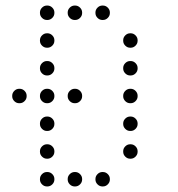

<svg xmlns="http://www.w3.org/2000/svg" viewBox="-20 -696 640 692"><path d="M149 -676Q139 -676 131.5 -668.5Q124 -661 124 -651V-649Q124 -639 131.5 -631.5Q139 -624 149 -624H151Q161 -624 168.5 -631.5Q176 -639 176 -649V-651Q176 -661 168.5 -668.5Q161 -676 151 -676ZM249 -676Q239 -676 231.5 -668.5Q224 -661 224 -651V-649Q224 -639 231.5 -631.5Q239 -624 249 -624H251Q261 -624 268.5 -631.5Q276 -639 276 -649V-651Q276 -661 268.5 -668.5Q261 -676 251 -676ZM349 -676Q339 -676 331.5 -668.5Q324 -661 324 -651V-649Q324 -639 331.5 -631.5Q339 -624 349 -624H351Q361 -624 368.5 -631.5Q376 -639 376 -649V-651Q376 -661 368.5 -668.5Q361 -676 351 -676ZM149 -576Q139 -576 131.5 -568.5Q124 -561 124 -551V-549Q124 -539 131.5 -531.5Q139 -524 149 -524H151Q161 -524 168.5 -531.5Q176 -539 176 -549V-551Q176 -561 168.5 -568.5Q161 -576 151 -576ZM449 -576Q439 -576 431.5 -568.5Q424 -561 424 -551V-549Q424 -539 431.5 -531.5Q439 -524 449 -524H451Q461 -524 468.5 -531.5Q476 -539 476 -549V-551Q476 -561 468.5 -568.5Q461 -576 451 -576ZM149 -476Q139 -476 131.5 -468.5Q124 -461 124 -451V-449Q124 -439 131.5 -431.5Q139 -424 149 -424H151Q161 -424 168.5 -431.5Q176 -439 176 -449V-451Q176 -461 168.5 -468.5Q161 -476 151 -476ZM449 -476Q439 -476 431.5 -468.5Q424 -461 424 -451V-449Q424 -439 431.5 -431.5Q439 -424 449 -424H451Q461 -424 468.5 -431.5Q476 -439 476 -449V-451Q476 -461 468.5 -468.5Q461 -476 451 -476ZM49 -376Q39 -376 31.5 -368.5Q24 -361 24 -351V-349Q24 -339 31.5 -331.5Q39 -324 49 -324H51Q61 -324 68.5 -331.5Q76 -339 76 -349V-351Q76 -361 68.5 -368.5Q61 -376 51 -376ZM149 -376Q139 -376 131.5 -368.5Q124 -361 124 -351V-349Q124 -339 131.5 -331.5Q139 -324 149 -324H151Q161 -324 168.5 -331.5Q176 -339 176 -349V-351Q176 -361 168.5 -368.5Q161 -376 151 -376ZM249 -376Q239 -376 231.5 -368.5Q224 -361 224 -351V-349Q224 -339 231.5 -331.5Q239 -324 249 -324H251Q261 -324 268.5 -331.5Q276 -339 276 -349V-351Q276 -361 268.5 -368.5Q261 -376 251 -376ZM449 -376Q439 -376 431.5 -368.5Q424 -361 424 -351V-349Q424 -339 431.5 -331.5Q439 -324 449 -324H451Q461 -324 468.5 -331.5Q476 -339 476 -349V-351Q476 -361 468.5 -368.5Q461 -376 451 -376ZM149 -276Q139 -276 131.5 -268.5Q124 -261 124 -251V-249Q124 -239 131.5 -231.5Q139 -224 149 -224H151Q161 -224 168.5 -231.5Q176 -239 176 -249V-251Q176 -261 168.5 -268.5Q161 -276 151 -276ZM449 -276Q439 -276 431.5 -268.5Q424 -261 424 -251V-249Q424 -239 431.5 -231.5Q439 -224 449 -224H451Q461 -224 468.5 -231.5Q476 -239 476 -249V-251Q476 -261 468.5 -268.5Q461 -276 451 -276ZM149 -176Q139 -176 131.5 -168.5Q124 -161 124 -151V-149Q124 -139 131.5 -131.5Q139 -124 149 -124H151Q161 -124 168.5 -131.5Q176 -139 176 -149V-151Q176 -161 168.5 -168.5Q161 -176 151 -176ZM449 -176Q439 -176 431.5 -168.5Q424 -161 424 -151V-149Q424 -139 431.5 -131.5Q439 -124 449 -124H451Q461 -124 468.5 -131.5Q476 -139 476 -149V-151Q476 -161 468.5 -168.5Q461 -176 451 -176ZM149 -76Q139 -76 131.5 -68.5Q124 -61 124 -51V-49Q124 -39 131.5 -31.5Q139 -24 149 -24H151Q161 -24 168.5 -31.5Q176 -39 176 -49V-51Q176 -61 168.5 -68.5Q161 -76 151 -76ZM249 -76Q239 -76 231.5 -68.5Q224 -61 224 -51V-49Q224 -39 231.5 -31.5Q239 -24 249 -24H251Q261 -24 268.5 -31.5Q276 -39 276 -49V-51Q276 -61 268.5 -68.5Q261 -76 251 -76ZM349 -76Q339 -76 331.5 -68.5Q324 -61 324 -51V-49Q324 -39 331.5 -31.5Q339 -24 349 -24H351Q361 -24 368.5 -31.5Q376 -39 376 -49V-51Q376 -61 368.5 -68.5Q361 -76 351 -76Z"/></svg>

Font: Doto Rounded
Style: Regular
Weight: 400
Monospace: yes
Version: Version 1.000